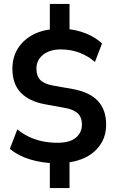

<svg xmlns="http://www.w3.org/2000/svg" viewBox="-20 -840 589 975"><path d="M233 115V-33L255 -11Q191 -13 132.5 -30.5Q74 -48 30 -84L68 -183Q96 -160 128 -145Q160 -130 196 -122.5Q232 -115 271 -115Q335 -115 365.5 -141Q396 -167 396 -207Q396 -246 373 -266Q350 -286 304 -293L206 -311Q127 -326 85 -370Q43 -414 43 -491Q43 -548 69 -591Q95 -634 141.5 -660.5Q188 -687 251 -692L233 -677V-820H333V-677L314 -693Q366 -690 415.5 -670.5Q465 -651 498 -619L462 -525Q429 -555 384.5 -572Q340 -589 289 -589Q233 -589 199 -562Q165 -535 165 -491Q165 -453 185.5 -433Q206 -413 252 -405L349 -388Q436 -372 477.5 -327Q519 -282 519 -208Q519 -151 492 -109Q465 -67 418 -42.5Q371 -18 307 -13L333 -33V115Z"/></svg>

Font: Nunito Sans 7pt SemiCondensed
Style: Bold
Weight: 700
Width: 4
Designer: Vernon Adams
Foundry: Vernon Adams
Version: Version 3.101;gftools[0.9.27]